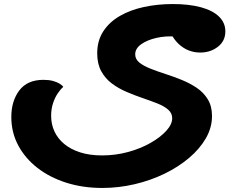

<svg xmlns="http://www.w3.org/2000/svg" viewBox="-20 -616 1191 950"><path d="M486 314Q390 314 308 288Q226 262 165 214.5Q104 167 70 103Q36 39 36 -37Q36 -116 75.5 -168.5Q115 -221 195 -221Q222 -221 242 -215.5Q262 -210 275 -202Q288 -194 293 -186Q280 -175 266 -154.5Q252 -134 242.5 -105.5Q233 -77 233 -43Q233 -1 249.5 34.5Q266 70 298 96.5Q330 123 377 138Q424 153 485 153Q552 153 614 136Q676 119 725 91Q774 63 803 31Q832 -1 832 -31Q832 -56 812 -73.5Q792 -91 759 -104Q726 -117 686.5 -130.5Q647 -144 607 -161Q567 -178 534 -202.5Q501 -227 481 -263.5Q461 -300 461 -352Q461 -415 491 -461Q521 -507 573 -537Q625 -567 692.5 -581.5Q760 -596 835 -596Q916 -596 974.5 -580Q1033 -564 1064 -533.5Q1095 -503 1095 -461Q1095 -413 1058 -384.5Q1021 -356 971 -356Q910 -356 865 -397.5Q820 -439 805 -514L850 -435Q800 -439 754 -428.5Q708 -418 678.5 -397Q649 -376 649 -347Q649 -323 669.5 -306.5Q690 -290 724 -276.5Q758 -263 798.5 -250Q839 -237 879.5 -220.5Q920 -204 954 -181Q988 -158 1008.5 -124Q1029 -90 1029 -42Q1029 15 999 67.5Q969 120 916 165Q863 210 794 243.5Q725 277 646 295.5Q567 314 486 314Z"/></svg>

Font: Lemonada
Style: Regular
Weight: 400
Designer: Mohamed Gaber (Arabic), Eduardo Tunni (Latin)
Foundry: Kief Type Foundry
Version: Version 4.005